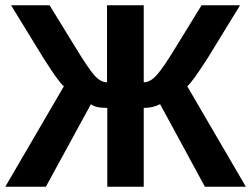

<svg xmlns="http://www.w3.org/2000/svg" viewBox="-23 -708 952 728"><path d="M522 0H383.8V-298.8Q338.4 -298.8 321.8 -313L150.9 0H-2.9L219.2 -380.9Q203.6 -391.1 148.4 -477.5Q143.6 -485.4 141.1 -488.8L19 -688H165L262.2 -529.8Q310.5 -450.2 334.2 -423.1Q357.9 -396 382.8 -396V-688H522V-396Q546.9 -396 571.5 -423.6Q596.2 -451.2 644 -529.8L741.2 -688H887.2L765.1 -488.8Q705.1 -395 687 -380.9L909.2 0H753.9L584 -313Q556.6 -298.8 522 -298.8Z"/></svg>

Font: Libra Sans Modern
Style: Bold
Weight: 700
Foundry: Stefan Peev, Context Ltd
Version: Version 1.000